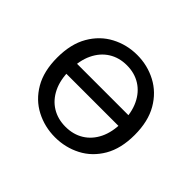

<svg xmlns="http://www.w3.org/2000/svg" viewBox="-121 -664 841 841"><g transform="rotate(45 300.0 -243.0)"><path d="M300 12Q236 12 181 -16.5Q126 -45 93 -101.5Q60 -158 60 -242Q60 -326 93 -383Q126 -440 181 -469Q236 -498 300 -498Q364 -498 419 -469Q474 -440 507 -383Q540 -326 540 -242Q540 -158 507 -101.5Q474 -45 419 -16.5Q364 12 300 12ZM300 -53Q348 -53 384.5 -75.5Q421 -98 441.5 -140Q462 -182 462 -242Q462 -302 441.5 -345Q421 -388 384.5 -411Q348 -434 300 -434Q252 -434 215.5 -411Q179 -388 158.5 -345Q138 -302 138 -242Q138 -182 158.5 -140Q179 -98 215.5 -75.5Q252 -53 300 -53ZM120 -220V-284H476V-220Z"/></g></svg>

Font: Source Code Variable
Style: Regular
Weight: 400
Monospace: yes
Designer: Paul D. Hunt, Teo Tuominen
Foundry: Adobe Systems Incorporated
Version: Version 1.010;hotconv 1.0.106;makeotfexe 2.5.65593